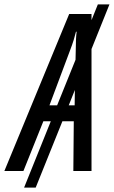

<svg xmlns="http://www.w3.org/2000/svg" viewBox="-84 -781 520 877"><path d="M142 -300 236 -551Q246 -577 252.5 -598Q259 -619 263 -636H266Q262 -604 262 -551L261 -508L177 -300ZM257 -300H230L258 -370ZM253 -227 251 0H334V-557L416 -761H363L334 -689V-717H232L-64 0H23L114 -227H148L26 76H79L201 -227Z"/></svg>

Font: Noto Sans Display Condensed
Style: Italic
Weight: 400
Width: 3
Designer: Monotype Design team
Foundry: Monotype Imaging Inc.
Version: 1.000